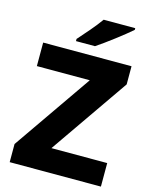

<svg xmlns="http://www.w3.org/2000/svg" viewBox="-135 -1018 872 1104"><g transform="rotate(15 301.5 -465.5)"><path d="M530 -921V-931H342C311 -886 253 -821 220 -784V-771H333C385 -805 487 -883 530 -921ZM575 0V-140H243L566 -606V-714H40V-574H355L32 -108V0Z"/></g></svg>

Font: Noto Sans Lao ExtraBold
Style: Regular
Weight: 800
Designer: Monotype Design Team
Foundry: Monotype Imaging Inc.
Version: Version 2.003